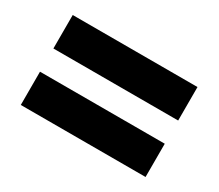

<svg xmlns="http://www.w3.org/2000/svg" viewBox="-82 -723 848 745"><g transform="rotate(30 341.5 -350.5)"><path d="M62 -298H621V-149H62ZM62 -552H621V-402H62Z"/></g></svg>

Font: Parkinsans
Style: Bold
Weight: 700
Designer: Red Stone, Indian Type Foundry
Foundry: Indian Type Foundry
Version: Version 1.000